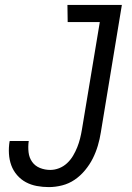

<svg xmlns="http://www.w3.org/2000/svg" viewBox="-20 -755 540 783"><path d="M179 8Q154 8 130 3.5Q106 -1 85.5 -12Q65 -23 49.5 -41Q34 -59 26 -81Q18 -103 16.5 -128Q15 -153 19 -178L20 -180H98L97 -179Q94 -156 96.5 -134Q99 -112 111 -95Q123 -78 143 -70Q163 -62 185 -62Q203 -62 221 -69Q239 -76 253.5 -89.5Q268 -103 278 -120Q288 -137 295 -154.5Q302 -172 306.5 -190Q311 -208 314 -226L387 -665H256L255 -735H477L391 -214Q387 -188 379 -161Q371 -134 358.5 -109Q346 -84 327 -61Q308 -38 284.5 -22Q261 -6 233.5 1Q206 8 179 8Z"/></svg>

Font: Iosevka Term Oblique
Style: Regular
Weight: 400
Italic angle: -9°
Monospace: yes
Designer: Belleve Invis
Foundry: Belleve Invis
Version: Version 31.4.0